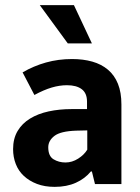

<svg xmlns="http://www.w3.org/2000/svg" viewBox="-20 -717 546 748"><path d="M68 -435Q111 -460 159 -473.5Q207 -487 261 -487Q304 -487 339.5 -477Q375 -467 400.5 -445.5Q426 -424 439.5 -390.5Q453 -357 453 -310V0H350L338 -49H334Q311 -21 275.5 -5Q240 11 193 11Q154 11 124 -0.5Q94 -12 73 -31.5Q52 -51 41.5 -78Q31 -105 31 -136Q31 -177 48.5 -206.5Q66 -236 97 -255Q128 -274 169.5 -283Q211 -292 259 -292H319V-321Q319 -354 298.5 -369.5Q278 -385 241 -385Q212 -385 181.5 -376Q151 -367 114 -347ZM320 -209 277 -208Q216 -206 192 -187.5Q168 -169 168 -143Q168 -109 188.5 -96.5Q209 -84 235 -84Q261 -84 284.5 -99Q308 -114 320 -134ZM135 -697H268L338 -548H244Z"/></svg>

Font: Ek Mukta
Style: Bold
Weight: 700
Designer: Girish Dalvi and Yashodeep Gholap
Foundry: Ek Type
Version: Version 2.538;PS 1.002;hotconv 16.6.51;makeotf.lib2.5.65220;